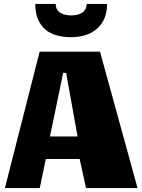

<svg xmlns="http://www.w3.org/2000/svg" viewBox="-20 -952 721 972"><path d="M676.3 0H415.5L383.3 -147H211.9L181.2 0H4.9L180.7 -690.4H486.3ZM299.8 -583 232.9 -261.2H372.6L314.9 -583ZM522 -932.1Q522 -887.2 507.1 -855.5Q492.2 -823.7 467 -803.2Q441.9 -782.7 408.9 -773.2Q376 -763.7 340.3 -763.7Q299.3 -763.7 265.9 -773.2Q232.4 -782.7 208.7 -803.2Q185.1 -823.7 171.9 -855.5Q158.7 -887.2 158.7 -932.1H262.2Q262.2 -915.5 268.8 -904.3Q275.4 -893.1 286.4 -886.5Q297.4 -879.9 311.5 -877Q325.7 -874 340.3 -874Q355 -874 368.9 -877Q382.8 -879.9 393.8 -886.5Q404.8 -893.1 411.6 -904.3Q418.5 -915.5 418.5 -932.1Z"/></svg>

Font: Candal
Style: Regular
Weight: 400
Designer: vernon adams
Foundry: vernon adams
Version: Version 1.000